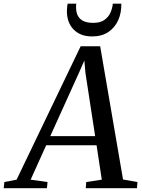

<svg xmlns="http://www.w3.org/2000/svg" viewBox="-86 -992 750 1012"><path d="M-66.5 0 -63 -32.5 1.5 -45 339 -748H442L562.5 -46L638.5 -32.5L636 0H366L368.5 -32.5L450.5 -45L423 -226.5H157.5L75.5 -45L164.5 -32.5L161.5 0ZM179 -274.5H415.5L364.5 -606.5L358.5 -673L332.5 -613.5ZM399.5 -800Q362 -800 336 -812.5Q310 -825 294 -845.5Q278 -866 271.8 -891Q265.5 -916 267 -941.5Q267.5 -951 268.2 -958.2Q269 -965.5 270.5 -972.5H316Q312.5 -941.5 320 -919Q327.5 -896.5 348.2 -884Q369 -871.5 405.5 -871.5Q442.5 -871.5 464.2 -887Q486 -902.5 496.2 -925.5Q506.5 -948.5 508.5 -972.5H553.5Q554.5 -924.5 537 -885.5Q519.5 -846.5 485 -823.2Q450.5 -800 399.5 -800Z"/></svg>

Font: Merriweather 60pt
Style: Italic
Weight: 400
Italic angle: -7.8°
Version: Version 2.101